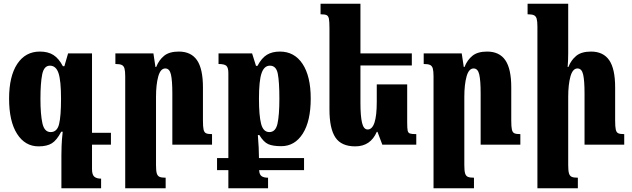

<svg xmlns="http://www.w3.org/2000/svg" viewBox="-20 -780 3406 1035"><path d="M476 0V132Q476 162 488.5 172.5Q501 183 525 183V235H311V57Q311 37 312 6.5Q313 -24 318 -70H310Q286 -24 259.5 -7.5Q233 9 188 9Q115 9 72 -58.5Q29 -126 29 -248Q29 -369 73 -435.5Q117 -502 195 -502Q239 -502 268 -483.5Q297 -465 319 -423H327L347 -492H476V-64H578V0ZM309 -247Q309 -345 295.5 -385.5Q282 -426 249 -426Q217 -426 207.5 -379Q198 -332 198 -247Q198 -164 208.5 -116Q219 -68 253 -68Q288 -68 298.5 -111Q309 -154 309 -247Z M1123 0H909V-276Q909 -346 901.5 -378.5Q894 -411 871 -411Q845 -411 833 -367.5Q821 -324 821 -257V110Q821 140 825 154Q829 168 839.5 173Q850 178 873 178V235H655V-368Q655 -397 651 -411Q647 -425 636 -430Q625 -435 602 -435V-492H807L818 -419H822Q837 -457 865 -479.5Q893 -502 944 -502Q1010 -502 1042 -455.5Q1074 -409 1074 -309V-130Q1074 -96 1077.5 -81Q1081 -66 1091 -61.5Q1101 -57 1123 -57Z M1376 72H1619V137H1377Q1378 161 1390 169.5Q1402 178 1425 178V235H1211V137H1150V72H1211V-386Q1211 -415 1200.5 -425Q1190 -435 1158 -435V-492H1339L1360 -425H1368Q1390 -467 1418.5 -484.5Q1447 -502 1489 -502Q1567 -502 1611 -435.5Q1655 -369 1655 -249Q1655 -127 1612 -59.5Q1569 8 1496 8Q1451 8 1426 -3Q1401 -14 1378 -52H1370Q1376 21 1376 72ZM1376 -248Q1376 -157 1387.5 -112.5Q1399 -68 1432 -68Q1466 -68 1476 -114Q1486 -160 1486 -248Q1486 -339 1477.5 -382.5Q1469 -426 1435 -426Q1404 -426 1390 -385.5Q1376 -345 1376 -248Z M2224 -57V0H2041L2015 -69H2011Q1977 9 1895 9Q1820 9 1788 -39Q1756 -87 1756 -190V-628Q1756 -664 1753 -679Q1750 -694 1740.5 -698.5Q1731 -703 1708 -703V-760H1923V-492H2200V-427H1923V-225Q1923 -155 1931.5 -118.5Q1940 -82 1962 -82Q2011 -82 2011 -231V-325H2175V-121Q2175 -88 2177.5 -76Q2180 -64 2189.5 -60.5Q2199 -57 2224 -57Z M2785 0H2571V-276Q2571 -346 2563.5 -378.5Q2556 -411 2533 -411Q2507 -411 2495 -367.5Q2483 -324 2483 -257V110Q2483 140 2487 154Q2491 168 2501.5 173Q2512 178 2535 178V235H2317V-368Q2317 -397 2313 -411Q2309 -425 2298 -430Q2287 -435 2264 -435V-492H2469L2480 -419H2484Q2499 -457 2527 -479.5Q2555 -502 2606 -502Q2672 -502 2704 -455.5Q2736 -409 2736 -309V-130Q2736 -96 2739.5 -81Q2743 -66 2753 -61.5Q2763 -57 2785 -57Z M3345 0H3131V-276Q3131 -346 3123.5 -378.5Q3116 -411 3093 -411Q3067 -411 3055 -367.5Q3043 -324 3043 -257V110Q3043 140 3047 154Q3051 168 3061.5 173Q3072 178 3095 178V235H2877V-636Q2877 -665 2873 -679Q2869 -693 2858 -698Q2847 -703 2824 -703V-760H3043V-493Q3043 -455 3040 -419H3044Q3059 -457 3087 -479.5Q3115 -502 3166 -502Q3232 -502 3264 -455.5Q3296 -409 3296 -309V-130Q3296 -96 3299.5 -81Q3303 -66 3313 -61.5Q3323 -57 3345 -57Z"/></svg>

Font: Noto Serif Armenian Black Cond
Style: Regular
Weight: 900
Width: 3
Designer: Monotype Design team
Foundry: Monotype Imaging Inc.
Version: Version 1.000